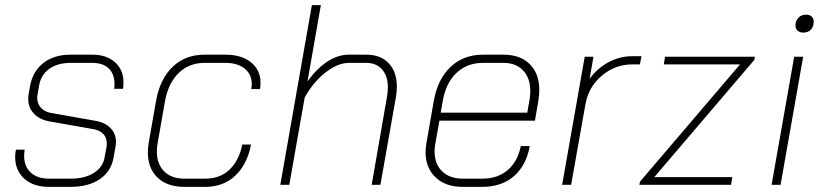

<svg xmlns="http://www.w3.org/2000/svg" viewBox="-20 -720 3211 748"><path d="M39 -109Q39 -122 42 -137H76Q74 -121 74 -113Q74 -72 99.5 -48Q125 -24 170 -24H255Q310 -24 345 -46Q380 -68 387 -104L395 -148Q396 -152 396 -161Q396 -184 382 -198.5Q368 -213 343 -217L173 -247Q134 -254 112 -277.5Q90 -301 90 -334Q90 -344 91 -350L97 -385Q108 -443 149.5 -475Q191 -507 255 -507H340Q395 -507 428 -477.5Q461 -448 461 -400Q461 -383 459 -374H425Q426 -381 426 -393Q426 -432 403.5 -453.5Q381 -475 340 -475H255Q204 -475 171.5 -451.5Q139 -428 132 -385L126 -350Q125 -346 125 -338Q125 -315 140.5 -299Q156 -283 184 -279L354 -249Q391 -242 411.5 -220Q432 -198 432 -166Q432 -160 430 -148L422 -104Q412 -51 368 -21.5Q324 8 255 8H170Q110 8 74.5 -24Q39 -56 39 -109Z M556 -126Q556 -143 559 -162L588 -327Q603 -412 652.5 -459.5Q702 -507 776 -507H858Q921 -507 958 -477Q995 -447 995 -397Q995 -389 993 -373H959Q961 -387 961 -392Q961 -430 933.5 -452.5Q906 -475 858 -475H776Q717 -475 676.5 -436Q636 -397 623 -327L594 -162Q591 -146 591 -130Q591 -81 619.5 -52.5Q648 -24 698 -24H780Q837 -24 874 -59Q911 -94 924 -157H958Q943 -79 896.5 -35.5Q850 8 780 8H698Q632 8 594 -28Q556 -64 556 -126Z M1195 -700H1230L1178 -403Q1215 -454 1256 -480.5Q1297 -507 1339 -507H1407Q1463 -507 1494.5 -473.5Q1526 -440 1526 -383Q1526 -365 1523 -345L1462 0H1428L1488 -345Q1491 -363 1491 -380Q1491 -424 1468.5 -449.5Q1446 -475 1407 -475H1339Q1296 -475 1248 -437.5Q1200 -400 1167 -340L1107 0H1072Z M1638 -127Q1638 -143 1641 -161L1670 -327Q1685 -412 1735.5 -459.5Q1786 -507 1861 -507H1942Q2007 -507 2044 -470Q2081 -433 2081 -370Q2081 -352 2078 -331L2064 -250H1692L1676 -161Q1673 -146 1673 -131Q1673 -81 1702.5 -52.5Q1732 -24 1783 -24H1859Q1919 -24 1958 -57.5Q1997 -91 2009 -151H2044Q2030 -75 1982 -33.5Q1934 8 1859 8H1783Q1716 8 1677 -29Q1638 -66 1638 -127ZM2034 -281 2043 -331Q2046 -349 2046 -365Q2046 -416 2018 -445.5Q1990 -475 1942 -475H1861Q1800 -475 1758.5 -436Q1717 -397 1705 -327L1697 -281Z M2258 -499H2292L2277 -413Q2308 -455 2351.5 -478Q2395 -501 2442 -501H2479L2473 -469H2442Q2377 -469 2325 -425.5Q2273 -382 2261 -315L2205 0H2170Z M2473 -12 2863 -469H2566L2571 -499H2921L2919 -487L2529 -30H2833L2828 0H2471Z M3079 -620Q3079 -639 3090.5 -651Q3102 -663 3121 -663Q3134 -663 3142 -655.5Q3150 -648 3150 -636Q3150 -616 3139 -604.5Q3128 -593 3109 -593Q3096 -593 3087.5 -600.5Q3079 -608 3079 -620ZM3074 -499H3109L3021 0H2986Z"/></svg>

Font: Bai Jamjuree ExtraLight
Style: Italic
Weight: 275
Italic angle: -10°
Version: Version 1.000; ttfautohint (v1.6)